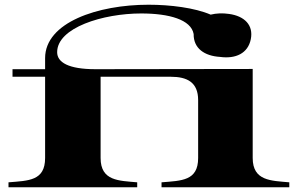

<svg xmlns="http://www.w3.org/2000/svg" viewBox="-20 -793 1252 813"><path d="M16 -21V0H561V-21C484 -28 406 -26 406 -124V-468H703C772 -468 819 -445 819 -369V-124C819 -27 749 -28 664 -21V0H1205V-21C1129 -28 1050 -26 1050 -124V-501L384 -500C270 -500 222 -529 222 -572C222 -676 416 -736 578 -736C696 -736 789 -710 800 -649C799 -588 846 -556 912 -552C978 -543 1030 -567 1042 -627C1054 -687 1015 -725 950 -734C923 -738 896 -737 872 -731C805 -760 701 -773 609 -773C394 -773 171 -698 171 -547V-500H33V-468H171V-124C171 -27 101 -28 16 -21Z"/></svg>

Font: Sprat Extended
Style: Bold
Weight: 700
Width: 9
Designer: Ethan Nakache
Foundry: Collletttivo
Version: Version 2.000;Glyphs 3.2 (3217)